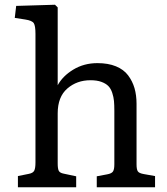

<svg xmlns="http://www.w3.org/2000/svg" viewBox="-20 -786 702 806"><path d="M55.2 0V-46.9L101.1 -56.2Q119.1 -59.6 124 -70.1Q128.9 -80.6 128.9 -104V-644Q128.9 -677.7 121.8 -688.7Q114.7 -699.7 85.9 -704.1L42 -710.9L47.9 -761.2L210.9 -766.1L222.2 -754.9V-428.2Q243.2 -466.8 287.8 -493.9Q332.5 -521 389.2 -521Q434.1 -521 466.8 -507.6Q499.5 -494.1 517.8 -469.7Q536.1 -445.3 544.7 -415.8Q553.2 -386.2 553.2 -350.1V-96.2Q553.2 -74.7 558.6 -66.7Q564 -58.6 584 -55.2L630.9 -46.9V0H386.2V-45.9L430.2 -54.2Q448.7 -57.6 454.3 -66.2Q460 -74.7 460 -96.2V-320.8Q460 -345.2 458.5 -361.8Q457 -378.4 451.2 -396.2Q445.3 -414.1 434.8 -424.8Q424.3 -435.5 405.5 -442.4Q386.7 -449.2 359.9 -449.2Q302.7 -449.2 262.5 -414.3Q222.2 -379.4 222.2 -310.1V-100.1Q222.2 -77.6 226.8 -68.8Q231.4 -60.1 247.1 -57.1L299.8 -45.9V0Z"/></svg>

Font: Literata Book
Style: Regular
Weight: 400
Designer: Latin by Veronika Burian and Jose Scaglione. Greek by Irene Vlachou. Cyrillic by Vera Evstafieva
Foundry: TypeTogether
Version: Version 2.003;PS 002.003;hotconv 1.0.88;makeotf.lib2.5.64775